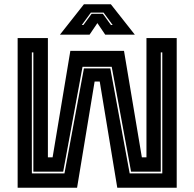

<svg xmlns="http://www.w3.org/2000/svg" viewBox="-20 -878 909 898"><path d="M62.5 -700H204V-142H226L309 -640H560L643.5 -142H665V-700H806.5V0H528.5L446.5 -496.5H422.5L340.5 0H62.5ZM129 -633V-67H281.5L372.5 -558H496L586.5 -67H739V-633H732V-75H593L502.5 -565.5H366L275.5 -75H136V-633ZM372.5 -858H498.5L610.5 -716H472L435.5 -770L399 -716H260.5ZM405 -819 362.5 -761H370L408.5 -813.5H461L499 -761H507L464.5 -819Z"/></svg>

Font: Tourney ExtraBold
Style: Regular
Weight: 800
Designer: Tyler Finck
Foundry: Etcetera Type Co
Version: Version 1.015